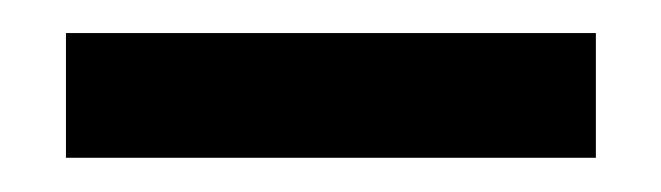

<svg xmlns="http://www.w3.org/2000/svg" viewBox="-20 -885 396 115"><path d="M19.5 -790.5V-865.2H336.9V-790.5Z"/></svg>

Font: webenart
Style: Regular
Weight: 400
Designer: Vernon Adams
Foundry: Vernon Adams
Version: Version 2.116; ttfautohint (v1.8.3)